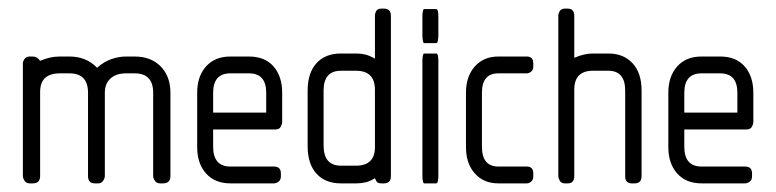

<svg xmlns="http://www.w3.org/2000/svg" viewBox="-20 -425 1798 445"><path d="M358 0H351Q343 0 339 -6Q335 -12 335 -17V-210Q335 -255 292 -255H272Q249 -255 236 -243Q223 -231 223 -210V-17Q223 -12 219 -6Q215 0 208 0H200Q184 0 184 -17V-210Q184 -255 141 -255H119Q73 -255 73 -212V-17Q73 0 56 0H49Q41 0 37 -6Q33 -12 33 -17V-278Q33 -283 37 -288.5Q41 -294 49 -294H56Q66 -294 73 -284Q96 -294 118 -294H141Q180 -294 205 -268Q221 -282 238 -288Q255 -294 272 -294H292Q330 -294 352.5 -271Q375 -248 375 -210V-17Q375 0 358 0Z M619 -125H474V-85Q474 -39 514 -39H615Q631 -39 631 -23V-16Q631 -8 625.5 -4Q620 0 615 0H514Q478 0 457.5 -23Q437 -46 437 -84V-210Q437 -248 457.5 -271Q478 -294 514 -294H557Q594 -294 614 -271Q634 -248 634 -210V-143Q634 -137 630.5 -131Q627 -125 619 -125ZM597 -210Q597 -255 557 -255H514Q474 -255 474 -210V-164H597Z M870 0H864Q858 0 855 -2Q852 -4 849 -12Q838 -5 827.5 -2.5Q817 0 806 0H770Q734 0 713.5 -22.5Q693 -45 693 -87V-215Q693 -256 713.5 -278.5Q734 -301 770 -301H806Q817 -301 827 -298.5Q837 -296 849 -289V-388Q849 -394 852 -399.5Q855 -405 864 -405H870Q886 -405 886 -388V-17Q886 0 870 0ZM849 -217Q849 -261 805 -261H770Q730 -261 730 -215V-88Q730 -41 770 -41H805Q849 -41 849 -84Z M991 -325H963Q961 -325 960 -331.5Q959 -338 959 -343V-387Q959 -393 960 -398.5Q961 -404 963 -404H991Q994 -404 995 -398.5Q996 -393 996 -387V-343Q996 -338 995 -331.5Q994 -325 991 -325ZM991 0H963Q961 0 960 -6Q959 -12 959 -17V-284Q959 -290 960 -295.5Q961 -301 963 -301H991Q994 -301 995 -295.5Q996 -290 996 -284V-17Q996 -12 995 -6Q994 0 991 0Z M1201 0H1135Q1101 0 1080.5 -23Q1060 -46 1060 -84V-210Q1060 -248 1080.5 -271Q1101 -294 1135 -294H1201Q1216 -294 1216 -278V-271Q1216 -263 1211 -259Q1206 -255 1201 -255H1135Q1097 -255 1097 -210V-85Q1097 -39 1135 -39H1201Q1216 -39 1216 -23V-16Q1216 -8 1211 -4Q1206 0 1201 0Z M1451 0H1444Q1429 0 1429 -17V-215Q1429 -261 1390 -261H1354Q1311 -261 1311 -217V-17Q1311 0 1296 0H1289Q1281 0 1277.5 -6Q1274 -12 1274 -17V-388Q1274 -394 1277.5 -399.5Q1281 -405 1289 -405H1296Q1311 -405 1311 -388V-291Q1334 -301 1354 -301H1390Q1425 -301 1446 -278.5Q1467 -256 1467 -215V-17Q1467 0 1451 0Z M1711 -125H1566V-85Q1566 -39 1606 -39H1707Q1723 -39 1723 -23V-16Q1723 -8 1717.5 -4Q1712 0 1707 0H1606Q1570 0 1549.5 -23Q1529 -46 1529 -84V-210Q1529 -248 1549.5 -271Q1570 -294 1606 -294H1649Q1686 -294 1706 -271Q1726 -248 1726 -210V-143Q1726 -137 1722.5 -131Q1719 -125 1711 -125ZM1689 -210Q1689 -255 1649 -255H1606Q1566 -255 1566 -210V-164H1689Z"/></svg>

Font: Chathura
Style: Bold
Weight: 700
Designer: Appaji Ambarisha Darbha
Foundry: Aditya Fonts
Version: Version 1.002 2016